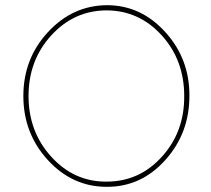

<svg xmlns="http://www.w3.org/2000/svg" viewBox="-20 -730 815 740"><path d="M391 -10Q523 -9 616.5 -112.5Q710 -216 710 -360Q711 -503 617 -606.5Q523 -710 392 -710Q260 -709 165 -606.5Q70 -504 70 -360Q70 -216 164.5 -113Q259 -10 391 -10ZM392 -690Q517 -689 603.5 -593.5Q690 -498 690 -360Q691 -222 604 -126Q517 -30 391 -30Q266 -29 178 -125.5Q90 -222 90 -360Q90 -498 178 -594Q266 -690 392 -690Z"/></svg>

Font: Nordica Plus
Style: NordicaClassicUltraLight
Weight: 300
Version: Version 1